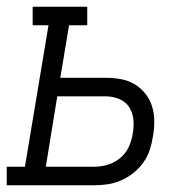

<svg xmlns="http://www.w3.org/2000/svg" viewBox="-50 -550 570 570"><path d="M-30 0V-55H24L94 -475H47V-530H209V-475H155L129 -319H264Q287 -319 309 -315Q331 -311 349.5 -300Q368 -289 381.5 -272Q395 -255 401.5 -234Q408 -213 408 -190Q408 -167 404 -145Q401 -125 394.5 -105Q388 -85 375.5 -67.5Q363 -50 346 -36.5Q329 -23 309.5 -14.5Q290 -6 270 -3Q250 0 230 0ZM86 -55H230Q250 -55 270 -61Q290 -67 306.5 -80.5Q323 -94 332 -113.5Q341 -133 344 -153Q348 -174 346 -195Q344 -216 333.5 -232Q323 -248 304 -256Q285 -264 264 -264H120Z"/></svg>

Font: Iosevka Slab Light Oblique
Style: Regular
Weight: 300
Italic angle: -9°
Monospace: yes
Designer: Belleve Invis
Foundry: Belleve Invis
Version: Version 11.1.1; ttfautohint (v1.8.3)